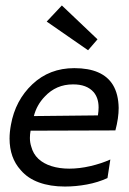

<svg xmlns="http://www.w3.org/2000/svg" viewBox="-20 -672 474 703"><path d="M217.5 11Q164 11 122.8 -4Q81.5 -19 56 -49Q15 -94 15 -165Q15 -188 20 -215Q36 -304.5 98.5 -363.5Q161 -422.5 252 -422.5Q356 -422.5 393.5 -361Q413.5 -328 414.5 -277Q414.5 -239.5 402.5 -194.5L92 -193.5Q89.5 -180 89.5 -167Q89.5 -150 94.5 -135Q101.5 -108.5 120.2 -90.8Q139 -73 168.2 -63.8Q197.5 -54.5 233.5 -54.5Q271 -54.5 310.8 -63.8Q350.5 -73 384 -88L373.5 -20Q338.5 -4 298 3.5Q257.5 11 217.5 11ZM104 -247 338.5 -249.5Q341 -265.5 341 -278.5Q341 -313 323 -334.5Q297.5 -363.5 247 -363Q185.5 -363 144 -318.5Q114.5 -288 104 -247ZM302.5 -488 151 -593 206.5 -652 337 -528Z"/></svg>

Font: Lucymar Sans
Style: Italic
Weight: 400
Italic angle: -10°
Foundry: The League of Moveable Type (original font) / Main changes by Cristiano Sobral with portions from Mirco Monsees
Version: Version 2.00;August 30, 2020;FontCreator 13.0.0.2681 64-bit